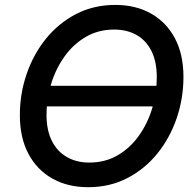

<svg xmlns="http://www.w3.org/2000/svg" viewBox="-20 -758 804 788"><path d="M643.6 -405.8 638.7 -321.3H148.4L153.3 -405.8ZM341.8 10.3Q257.8 10.3 194.6 -25.4Q131.3 -61 96.4 -127.2Q61.5 -193.4 61.5 -285.6Q61.5 -372.6 89.1 -453.6Q116.7 -534.7 168.2 -598.6Q219.7 -662.6 292 -700.2Q364.3 -737.8 453.1 -737.8Q537.6 -737.8 600.3 -702.1Q663.1 -666.5 698 -600.6Q732.9 -534.7 732.9 -442.4Q732.9 -354.5 705.3 -273.4Q677.7 -192.4 626.2 -128.4Q574.7 -64.5 502.7 -27.1Q430.7 10.3 341.8 10.3ZM346.2 -90.8Q411.6 -90.8 463.1 -120.8Q514.6 -150.9 550.5 -201.7Q586.4 -252.4 605 -314.7Q623.5 -377 623.5 -440.9Q623.5 -504.9 601.6 -548.6Q579.6 -592.3 540.3 -614.5Q501 -636.7 448.7 -636.7Q383.3 -636.7 331.8 -606.4Q280.3 -576.2 244.4 -525.6Q208.5 -475.1 189.7 -413.1Q170.9 -351.1 170.9 -287.1Q170.9 -223.1 193.1 -179.4Q215.3 -135.7 254.9 -113.3Q294.4 -90.8 346.2 -90.8Z"/></svg>

Font: Inter 17pt Medium
Style: Italic
Weight: 500
Italic angle: -9.3988°
Version: Version 4.001;git-66647c0bb